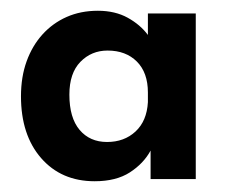

<svg xmlns="http://www.w3.org/2000/svg" viewBox="-20 -725 419 357"><path d="M156 -388Q94 -388 56.5 -431Q19 -474 19 -546Q19 -582 29.5 -611Q40 -640 59 -661Q78 -682 104 -693.5Q130 -705 162 -705Q194 -705 217.5 -692Q241 -679 255 -660V-700H344V-392H260V-445Q247 -421 221.5 -404.5Q196 -388 156 -388ZM179 -461Q211 -461 232 -480.5Q253 -500 255 -535V-553Q255 -590 234.5 -610.5Q214 -631 180 -631Q150 -631 129.5 -610Q109 -589 109 -549Q109 -506 128 -483.5Q147 -461 179 -461Z"/></svg>

Font: Tilda Sans Bold
Style: Regular
Weight: 700
Designer: ParaType Ltd
Foundry: ParaType Ltd
Version: Version 1.009